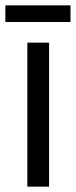

<svg xmlns="http://www.w3.org/2000/svg" viewBox="-37 -696 283 716"><path d="M146 0H65V-537H146ZM226 -676V-614H-17V-676Z"/></svg>

Font: Noto Sans Devanagari ExtraCondensed
Style: Regular
Weight: 400
Width: 2
Designer: Jelle Bosma - Monotype Design Team
Foundry: Monotype Imaging Inc.
Version: Version 2.006